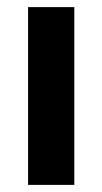

<svg xmlns="http://www.w3.org/2000/svg" viewBox="-20 -520 287 540"><path d="M59 -500V0H189V-500Z"/></svg>

Font: Gully SemiBold
Style: Regular
Weight: 600
Designer: jaikishan Patel
Foundry: MagicType
Version: Version 1.000;Glyphs 3.2 (3242)